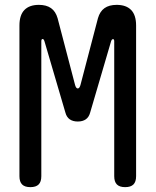

<svg xmlns="http://www.w3.org/2000/svg" viewBox="-20 -760 640 790"><path d="M540 -35Q540 -12 529 -1Q518 10 495 10Q472 10 461 -1Q450 -12 450 -35V-590Q450 -599 445 -599Q440 -599 437 -590L351 -297Q346 -278 333 -269Q320 -260 300 -260Q280 -260 267 -269Q254 -278 249 -297L163 -590Q160 -600 155 -599.5Q150 -599 150 -590V-35Q150 -12 139 -1Q128 10 105 10Q82 10 71 -1Q60 -12 60 -35V-655Q60 -698 80.5 -719Q101 -740 140 -740Q171 -740 190 -726.5Q209 -713 217 -685L289 -410Q293 -396 300 -396Q307 -396 311 -410L383 -685Q391 -713 410 -726.5Q429 -740 460 -740Q499 -740 519.5 -719Q540 -698 540 -655Z"/></svg>

Font: Maple Mono NL
Style: Regular
Weight: 400
Monospace: yes
Designer: subframe7536
Version: Version 7.000